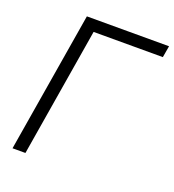

<svg xmlns="http://www.w3.org/2000/svg" viewBox="-133 -831 848 935"><g transform="rotate(20 291.5 -364.0)"><path d="M583.5 -727.5 573.2 -667.5H214.4L104 0H37.1L157.7 -727.5Z"/></g></svg>

Font: Inter 28pt Light
Style: Italic
Weight: 300
Italic angle: -9.3988°
Designer: Rasmus Andersson
Foundry: rsms
Version: Version 4.001;git-66647c0bb